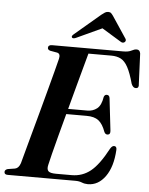

<svg xmlns="http://www.w3.org/2000/svg" viewBox="-63 -949 784 1010"><g transform="rotate(5 329.0 -444.0)"><path d="M372.5 0H15Q-3 0 -3 -14Q-3 -26 12.5 -30.5L50.5 -36.5Q70 -40.5 79 -67.5Q84 -86 95.5 -128.5Q107 -171 122.5 -227.8Q138 -284.5 154.8 -346Q171.5 -407.5 186.8 -465Q202 -522.5 213.8 -566.8Q225.5 -611 230.5 -632Q237 -659.5 217.5 -663.5L181 -670Q167.5 -674 167.5 -684Q167.5 -700 188.5 -700H564Q591.5 -700 606.8 -708.2Q622 -716.5 633.5 -716.5Q650.5 -716.5 653.5 -696.5L660.5 -536Q664 -515 648 -513.5Q632 -512 623 -534Q607.5 -590.5 591.2 -620.5Q575 -650.5 554 -661.5Q533 -672.5 503 -672.5H382.5Q375.5 -647.5 362.8 -600.5Q350 -553.5 334 -494.5Q318 -435.5 301.5 -373.5H403Q432 -373.5 453.8 -390.5Q475.5 -407.5 482.5 -453Q487 -465 497.5 -465Q511.5 -465 513.5 -449L533 -280Q536 -258 519.5 -257Q508 -256.5 502 -269.5Q487 -311 464.8 -328.2Q442.5 -345.5 402 -345.5H294Q277.5 -284.5 262.8 -228.8Q248 -173 237.5 -131.2Q227 -89.5 223 -71Q217.5 -48 226.8 -38Q236 -28 267.5 -28H350.5Q406.5 -28 449.8 -62.5Q493 -97 539 -183.5Q548.5 -200 559.5 -200Q574 -200 573 -180.5Q568 -91 531 -39.5Q494 12 439 12Q422 12 407.2 6Q392.5 0 372.5 0ZM312.5 -750.5Q296 -742.5 289.5 -748.5Q283 -756 296.5 -767L432 -882Q442.5 -890.5 450.2 -895.2Q458 -900 467.5 -900Q477.5 -900 482.5 -895.2Q487.5 -890.5 493.5 -882L570 -767Q573.5 -761.5 571.8 -756.2Q570 -751 566 -748.5Q556.5 -742 544.5 -750.5L444.5 -811.5Z"/></g></svg>

Font: Fraunces 72pt SemiBold
Style: Italic
Weight: 600
Italic angle: -16°
Version: Version 1.000;[b76b70a41]